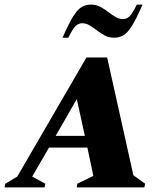

<svg xmlns="http://www.w3.org/2000/svg" viewBox="-65 -815 719 835"><path d="M-45 0 -42 -16 10 -47 311 -565H401L515 -53L566 -16L563 0H269L271 -16L341 -50L315 -173H148L75 -47L132 -16L129 0ZM177 -224H304L269 -384ZM207 -651Q234 -713 253.5 -744Q273 -775 291 -785Q309 -795 331 -795Q353 -795 371 -785.5Q389 -776 405 -763.5Q421 -751 437 -741.5Q453 -732 470 -732Q486 -732 498 -743.5Q510 -755 530 -795H555Q528 -733 508.5 -702Q489 -671 471 -661Q453 -651 431 -651Q409 -651 391 -660.5Q373 -670 357 -682.5Q341 -695 325 -704.5Q309 -714 292 -714Q277 -714 264.5 -702.5Q252 -691 232 -651Z"/></svg>

Font: Spectral SC ExtraBold
Style: Italic
Weight: 800
Italic angle: -10°
Designer: Jean-Baptiste Levee
Foundry: Production Type
Version: Version 2.001